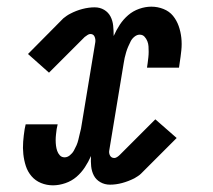

<svg xmlns="http://www.w3.org/2000/svg" viewBox="-20 -548 640 576"><path d="M139 8Q120 8 103 1Q86 -6 74.5 -19.5Q63 -33 57.5 -50Q52 -67 50 -85.5Q48 -104 49.5 -123Q51 -142 54 -161L57 -175H153L150 -161Q149 -153 148 -144.5Q147 -136 147 -127.5Q147 -119 148 -111Q149 -103 151.5 -95.5Q154 -88 159.5 -82Q165 -76 174 -76Q182 -76 189.5 -82Q197 -88 201.5 -96Q206 -104 209.5 -112Q213 -120 215 -128.5Q217 -137 219 -145.5Q221 -154 223 -162L266 -422Q267 -431 263.5 -438.5Q260 -446 251 -446Q247 -446 242.5 -443Q238 -440 234 -437L127 -330L64 -386L170 -493Q175 -497 180 -500.5Q185 -504 191 -507Q208 -516 227 -521Q246 -526 264 -526Q280 -526 292.5 -518.5Q305 -511 311.5 -498.5Q318 -486 319.5 -471Q321 -456 321 -440Q329 -458 339.5 -474Q350 -490 364.5 -502.5Q379 -515 397.5 -521.5Q416 -528 434 -528Q453 -528 470.5 -521Q488 -514 499 -500.5Q510 -487 516 -470Q522 -453 524 -434.5Q526 -416 524 -397Q522 -378 519 -359L517 -345H421L423 -359Q424 -367 425 -375.5Q426 -384 426 -392.5Q426 -401 425.5 -409Q425 -417 422 -424.5Q419 -432 413.5 -438Q408 -444 399 -444Q391 -444 383.5 -438Q376 -432 372 -424Q368 -416 364.5 -408Q361 -400 358.5 -391.5Q356 -383 354 -374.5Q352 -366 351 -358L308 -98Q306 -89 310 -81.5Q314 -74 323 -74Q327 -74 331.5 -77Q336 -80 339 -83L446 -190L510 -134L403 -27Q399 -23 393.5 -19.5Q388 -16 383 -13Q365 -4 346.5 1Q328 6 310 6Q294 6 281 -1.5Q268 -9 261.5 -21.5Q255 -34 253.5 -49Q252 -64 253 -80Q245 -62 234.5 -46Q224 -30 209.5 -17.5Q195 -5 176 1.5Q157 8 139 8Z"/></svg>

Font: Iosevka Etoile Medium
Style: Italic
Weight: 500
Italic angle: -9°
Designer: Belleve Invis
Foundry: Belleve Invis
Version: Version 22.1.2; ttfautohint (v1.8.4)